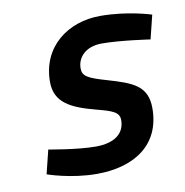

<svg xmlns="http://www.w3.org/2000/svg" viewBox="-65 -572 619 644"><g transform="rotate(-10 245.0 -250.0)"><path d="M490 -484C490 -484 411 -510 317 -510C207 -510 113 -441 113 -321C113 -251 165 -225 249 -203C303 -189 326 -181 326 -154C326 -108 291 -81 227 -81C163 -81 68 -99 68 -99L48 -18C48 -18 126 10 215 10C341 10 436 -49 436 -175C436 -251 388 -269 302 -294C240 -312 222 -321 222 -348C222 -386 252 -418 306 -418C371 -418 470 -403 470 -403L490 -484Z"/></g></svg>

Font: RazerF5 SemiBold
Style: Italic
Weight: 600
Foundry: Razer Inc.
Version: Version 2